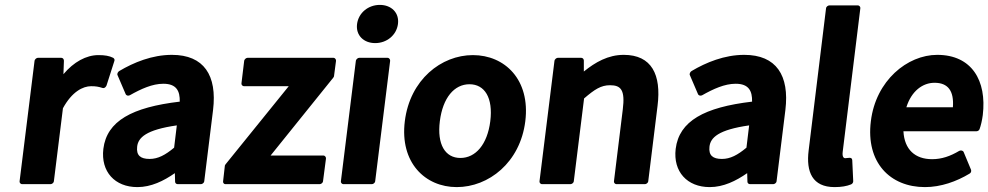

<svg xmlns="http://www.w3.org/2000/svg" viewBox="-20 -740 4036 784"><path d="M60 0C59 5 63 12 71 12H186C191 12 199 8 200 0L237 -298C274 -366 319 -388 352 -388C372 -388 382 -386 398 -381C407 -378 413 -386 415 -391L447 -491C449 -496 447 -501 442 -504C426 -512 408 -515 382 -515C332 -515 281 -487 239 -437L241 -492C241 -498 237 -504 230 -504H135C130 -504 122 -499 121 -491Z M402 -132C391 -39 449 24 541 24C597 24 648 -1 694 -33L695 2C695 8 700 12 706 12H800C805 12 813 8 814 0L850 -291C867 -432 813 -516 682 -516C601 -516 526 -485 467 -450C462 -447 457 -439 460 -433L493 -356C496 -349 504 -348 510 -351C556 -377 602 -398 647 -398C701 -398 715 -368 714 -325C519 -302 416 -246 402 -132ZM540 -141C544 -178 576 -210 702 -228L691 -137C655 -107 625 -91 591 -91C554 -91 536 -105 540 -141Z M891 0C890 5 893 12 901 12H1285C1290 12 1298 8 1299 0L1311 -92C1312 -97 1308 -105 1300 -105H1085L1341 -423C1342 -425 1344 -427 1344 -430L1352 -491C1353 -496 1349 -504 1341 -504H991C986 -504 978 -499 977 -491L966 -400C965 -395 969 -388 977 -388H1159L901 -69C900 -67 898 -65 898 -62Z M1512 -564C1559 -564 1599 -596 1605 -642C1611 -688 1578 -720 1531 -720C1484 -720 1444 -688 1438 -642C1432 -596 1465 -564 1512 -564ZM1372 0C1371 5 1375 12 1383 12H1498C1503 12 1511 8 1512 0L1573 -491C1574 -496 1570 -504 1562 -504H1447C1442 -504 1434 -499 1433 -491Z M1633 -245C1612 -76 1716 24 1845 24C1975 24 2104 -76 2125 -245C2146 -415 2041 -515 1911 -515C1782 -515 1654 -415 1633 -245ZM1776 -245C1788 -341 1835 -396 1897 -396C1959 -396 1994 -341 1982 -245C1970 -150 1922 -95 1860 -95C1798 -95 1764 -150 1776 -245Z M2183 0C2182 5 2186 12 2194 12H2309C2314 12 2322 8 2323 0L2365 -338C2408 -375 2434 -392 2471 -392C2516 -392 2533 -372 2523 -293L2487 0C2486 5 2490 12 2498 12H2613C2618 12 2626 8 2627 0L2665 -308C2681 -435 2641 -516 2527 -516C2463 -516 2411 -486 2364 -448V-493C2364 -498 2360 -504 2353 -504H2258C2253 -504 2245 -499 2244 -491Z M2739 -132C2728 -39 2786 24 2878 24C2934 24 2985 -1 3031 -33L3032 2C3032 8 3037 12 3043 12H3137C3142 12 3150 8 3151 0L3187 -291C3204 -432 3150 -516 3019 -516C2938 -516 2863 -485 2804 -450C2799 -447 2794 -439 2797 -433L2830 -356C2833 -349 2841 -348 2847 -351C2893 -377 2939 -398 2984 -398C3038 -398 3052 -368 3051 -325C2856 -302 2753 -246 2739 -132ZM2877 -141C2881 -178 2913 -210 3039 -228L3028 -137C2992 -107 2962 -91 2928 -91C2891 -91 2873 -105 2877 -141Z M3282 -126C3271 -38 3297 24 3388 24C3416 24 3438 20 3455 13C3460 11 3464 6 3464 0L3460 -86C3459 -101 3442 -94 3431 -94C3428 -94 3418 -96 3421 -120L3493 -706C3494 -711 3490 -718 3482 -718H3367C3362 -718 3354 -714 3353 -706Z M3536 -245C3515 -77 3614 24 3757 24C3822 24 3886 1 3939 -31C3945 -34 3947 -41 3945 -47L3915 -119C3912 -126 3903 -127 3897 -124C3860 -102 3825 -90 3786 -90C3717 -90 3673 -129 3669 -204H3967C3972 -204 3978 -207 3980 -213C3985 -227 3990 -247 3993 -270C4010 -411 3948 -516 3807 -516C3685 -516 3556 -411 3536 -245ZM3681 -302C3702 -369 3748 -402 3796 -402C3851 -402 3876 -369 3871 -302Z"/></svg>

Font: Falling Sky
Style: BdObl
Weight: 700
Designer: Paul D. Hunt
Foundry: Adobe Systems Incorporated
Version: Version 1.02